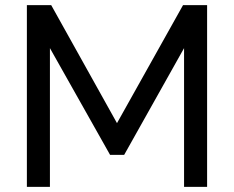

<svg xmlns="http://www.w3.org/2000/svg" viewBox="-20 -730 914 750"><path d="M699 0V-542L465 -125H410L175 -542V0H85V-710H180L437 -249L695 -710H789V0Z"/></svg>

Font: YasnoRaleway Medium
Style: Regular
Weight: 500
Designer: Matt McInerney, Pablo Impallari, Rodrigo Fuenzalida
Foundry: Matt McInerney, Pablo Impallari, Rodrigo Fuenzalida
Version: Version 4.026